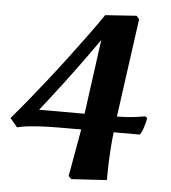

<svg xmlns="http://www.w3.org/2000/svg" viewBox="-49 -561 641 721"><g transform="rotate(5 271.5 -200.5)"><path d="M245.4 115.1 235.3 104.2 267 -74Q215 -74 178 -73.8Q141 -73.5 114.5 -72Q88 -70.5 67.2 -68.3Q46.5 -66 26 -61L-1.2 -93.7Q28.9 -128.7 61.8 -168.9Q94.7 -209.2 128.8 -252.7Q163 -296.2 196.1 -340.2Q229.3 -384.2 260.9 -427.2Q292.5 -470.3 319.1 -509.4L437 -517.4L447.5 -505.3L396.3 -133.9Q411.9 -133.9 430.5 -135.1Q449.1 -136.3 468.3 -138.8Q487.4 -141.3 502.6 -143.9L510.1 -137.9Q508.6 -127.9 502.8 -107.9Q497.1 -88 488.1 -74H389.3Q385.7 -42.7 383.7 -15.7Q381.7 11.3 380.9 34.1Q380.2 56.9 379.9 75.2Q379.6 93.5 379.6 107ZM103 -133.9H274.5L312.7 -415.2Q292.6 -386.7 271.7 -357.3Q250.7 -328 229.1 -298.7Q207.4 -269.3 185.8 -240.8Q164.2 -212.2 143.4 -185.5Q122.5 -158.8 103 -133.9Z"/></g></svg>

Font: Labrada
Style: Italic
Weight: 400
Italic angle: -7°
Designer: Mercedes Jáuregui
Foundry: Omnibus-Type Team
Version: Version 1.000